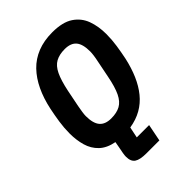

<svg xmlns="http://www.w3.org/2000/svg" viewBox="-253 -827 1124 1124"><g transform="rotate(-45 309.5 -264.5)"><path d="M409 75 388 181H281Q228 181 205 165.5Q182 150 182 110Q182 99 185 81.5Q188 64 192 45L199 6Q140 -5 106 -37.5Q72 -70 58.5 -117Q45 -164 45 -219Q45 -265 52 -311.5Q59 -358 68 -401Q83 -472 110 -529Q137 -586 176 -626.5Q215 -667 269 -688.5Q323 -710 392 -710Q477 -710 524 -678.5Q571 -647 590 -595Q609 -543 609 -479Q609 -433 602 -386.5Q595 -340 586 -297Q572 -234 549.5 -182Q527 -130 495 -90.5Q463 -51 420 -26.5Q377 -2 321 7L307 75ZM374 -589Q329 -589 299 -572.5Q269 -556 249.5 -515.5Q230 -475 215 -403L194 -298Q190 -276 187 -256.5Q184 -237 184 -224Q184 -164 207.5 -136.5Q231 -109 280 -109Q326 -109 356 -125.5Q386 -142 405.5 -182.5Q425 -223 439 -295L460 -400Q465 -423 467.5 -442Q470 -461 470 -474Q470 -534 447 -561.5Q424 -589 374 -589Z"/></g></svg>

Font: IBM Plex Sans Condensed
Style: Bold Italic
Weight: 700
Width: 3
Italic angle: -11.31°
Designer: Mike Abbink, Paul van der Laan, Pieter van Rosmalen
Foundry: Bold Monday
Version: Version 3.201